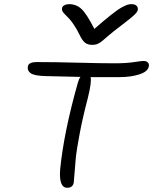

<svg xmlns="http://www.w3.org/2000/svg" viewBox="-20 -969 731 916"><path d="M607.9 -949.2Q624 -949.2 631.8 -940.9Q639.6 -932.6 637.2 -920.9Q634.8 -910.6 618.4 -895.5Q602.1 -880.4 541 -834Q519 -817.4 497.3 -798.8Q475.6 -780.3 466.8 -772.7Q458 -765.1 446.5 -760Q435.1 -754.9 420.9 -754.9Q398.9 -754.9 385.5 -765.4Q372.1 -775.9 357.9 -806.2Q345.7 -831.1 332 -851.3Q318.4 -871.6 308.3 -881.8Q298.3 -892.1 289.8 -900.6Q281.2 -909.2 277.8 -915.8Q274.4 -922.4 275.9 -930.2Q277.3 -938.5 286.9 -943.8Q296.4 -949.2 309.1 -949.2Q343.8 -949.2 368.4 -926.5Q393.1 -903.8 430.2 -831.1Q477.1 -872.1 509.3 -897.7Q541.5 -923.3 560.5 -933.6Q579.6 -943.8 588.4 -946.5Q597.2 -949.2 607.9 -949.2ZM300.8 -73.2Q259.8 -73.2 267.1 -162.1Q284.7 -338.4 351.1 -573.2Q356 -591.3 363.8 -602.1Q263.2 -604 196.8 -606Q143.6 -607.4 126.5 -619.6Q109.4 -631.8 112.8 -651.9Q116.2 -672.9 155.8 -672.9Q242.2 -672.9 352.8 -669.9Q463.4 -667 526.9 -667Q581.1 -667 618.2 -672.6Q655.3 -678.2 663.1 -678.2Q678.7 -678.2 685.5 -670.9Q692.4 -663.6 689.9 -651.9Q685.1 -627 644.3 -614Q603.5 -601.1 550.8 -601.1H412.1Q418.5 -580.1 398.9 -501Q375 -410.2 360.1 -331.5Q345.2 -252.9 341.3 -211.7Q337.4 -170.4 335.2 -137.9Q333 -105.5 332 -99.1Q328.1 -73.2 300.8 -73.2Z"/></svg>

Font: Shantell Sans Irregular Bouncy
Style: Italic
Weight: 300
Italic angle: -11.31°
Designer: Stephen Nixon, Anya Danilova, Shantell Martin
Foundry: Arrow Type
Version: Version 1.006;[9816181b4]